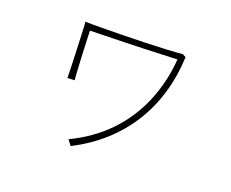

<svg xmlns="http://www.w3.org/2000/svg" viewBox="-108 -868 1216 1011"><g transform="rotate(20 500.0 -362.5)"><path d="M368 -34Q368 -35 362.5 -42Q357 -49 351.5 -56.5Q346 -64 345 -64Q465 -121 550 -209Q635 -297 683 -410.5Q731 -524 741 -655Q711 -654 663.5 -652Q616 -650 560 -648Q504 -646 447 -644.5Q390 -643 340 -642Q290 -641 256 -640Q257 -615 258.5 -575.5Q260 -536 262 -493.5Q264 -451 266 -416.5Q268 -382 270 -367L230 -365Q230 -378 229 -409.5Q228 -441 226.5 -480.5Q225 -520 223.5 -560Q222 -600 220.5 -631.5Q219 -663 217 -676Q246 -675 301 -675.5Q356 -676 422.5 -677Q489 -678 555 -680Q621 -682 675.5 -685Q730 -688 758 -691L777 -681Q767 -459 661 -294Q555 -129 368 -34Z"/></g></svg>

Font: Zen Kaku Gothic New Light
Style: Regular
Weight: 300
Designer: Yoshimichi Ohira
Foundry: Positype
Version: Version 1.002